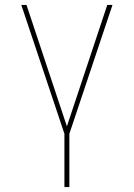

<svg xmlns="http://www.w3.org/2000/svg" viewBox="-20 -540 540 775"><path d="M240 215V0L66 -520H87L250 -30L413 -520H434L260 0V215Z"/></svg>

Font: Iosevka Thin
Style: Regular
Weight: 100
Monospace: yes
Designer: Belleve Invis
Foundry: Belleve Invis
Version: Version 32.5.0; ttfautohint (v1.8.4)